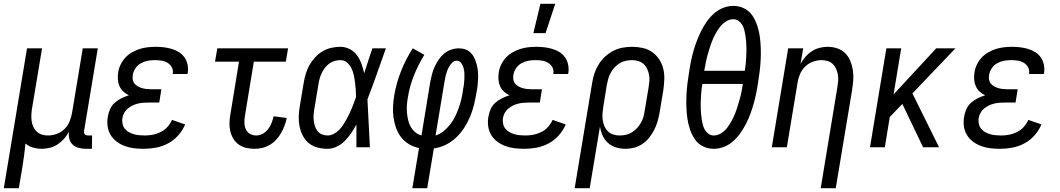

<svg xmlns="http://www.w3.org/2000/svg" viewBox="-48 -774 5568 1009"><path d="M-28 215 94 -520H173L121 -208Q118 -191 117 -174Q116 -157 118 -140.5Q120 -124 126.5 -109Q133 -94 144.5 -83Q156 -72 171.5 -67Q187 -62 204 -62Q227 -62 250.5 -70.5Q274 -79 291.5 -96.5Q309 -114 318 -137Q327 -160 331 -183L387 -520H466L394 -87Q393 -82 394 -77Q395 -72 397.5 -68.5Q400 -65 405 -63.5Q410 -62 415 -62H436L435 8H403Q384 8 365.5 3Q347 -2 334 -14Q321 -26 316.5 -44.5Q312 -63 314 -82Q304 -62 289 -45Q274 -28 255 -15.5Q236 -3 214.5 2.5Q193 8 172 8Q148 8 125.5 1.5Q103 -5 86 -20Q83 12 78.5 44Q74 76 69 108L51 215Z M707 8Q681 8 656 5Q631 2 608 -6.5Q585 -15 565.5 -29.5Q546 -44 533.5 -64.5Q521 -85 517.5 -110.5Q514 -136 519 -162Q522 -181 530.5 -200.5Q539 -220 555 -234Q571 -248 590 -257.5Q609 -267 629 -273Q613 -281 600 -293Q587 -305 580 -321Q573 -337 571.5 -355.5Q570 -374 573 -393Q576 -414 585.5 -434Q595 -454 610 -470.5Q625 -487 645 -498.5Q665 -510 685.5 -516.5Q706 -523 727.5 -525.5Q749 -528 770 -528Q792 -528 813 -525.5Q834 -523 854.5 -517Q875 -511 892.5 -500Q910 -489 921.5 -472.5Q933 -456 937.5 -435Q942 -414 939 -392L937 -385H859L860 -388Q863 -406 854.5 -421Q846 -436 831.5 -444.5Q817 -453 799.5 -455.5Q782 -458 764 -458Q746 -458 727.5 -454.5Q709 -451 692 -441.5Q675 -432 664 -415.5Q653 -399 650 -381Q648 -369 649.5 -357Q651 -345 658 -336Q665 -327 675 -321Q685 -315 696.5 -311.5Q708 -308 720 -306.5Q732 -305 744 -305H800L789 -235H733Q719 -235 704.5 -234Q690 -233 676 -229.5Q662 -226 648.5 -219.5Q635 -213 623.5 -203.5Q612 -194 604.5 -180.5Q597 -167 595 -153Q593 -138 596 -123.5Q599 -109 607.5 -98Q616 -87 628.5 -80Q641 -73 654.5 -69Q668 -65 683 -63.5Q698 -62 713 -62Q734 -62 755 -66Q776 -70 796.5 -80Q817 -90 832 -107Q847 -124 856 -144L925 -120Q912 -89 888.5 -62.5Q865 -36 834.5 -20Q804 -4 771.5 2Q739 8 707 8Z M1290 8Q1267 8 1245.5 3Q1224 -2 1206.5 -14.5Q1189 -27 1178 -45.5Q1167 -64 1162 -85.5Q1157 -107 1158 -130Q1159 -153 1163 -175L1208 -450H1082L1094 -520H1466L1454 -450H1286L1239 -164Q1236 -146 1236.5 -128Q1237 -110 1244 -94.5Q1251 -79 1266 -70.5Q1281 -62 1299 -62Q1317 -62 1333.5 -71.5Q1350 -81 1361.5 -96Q1373 -111 1379.5 -128.5Q1386 -146 1390 -163L1459 -154Q1455 -134 1447.5 -114Q1440 -94 1429.5 -75.5Q1419 -57 1404 -40.5Q1389 -24 1370.5 -13Q1352 -2 1331.5 3Q1311 8 1290 8Z M1673 8Q1646 8 1620 1Q1594 -6 1574.5 -22Q1555 -38 1543 -61.5Q1531 -85 1526 -111Q1521 -137 1522 -164.5Q1523 -192 1528 -219L1548 -339Q1552 -363 1559 -386.5Q1566 -410 1578 -431.5Q1590 -453 1607.5 -472Q1625 -491 1646.5 -504Q1668 -517 1692.5 -522.5Q1717 -528 1740 -528Q1767 -528 1790 -516Q1813 -504 1828 -483.5Q1843 -463 1851.5 -439Q1860 -415 1866 -389L1867 -392Q1877 -424 1887.5 -456Q1898 -488 1909 -520H1980Q1956 -453 1932.5 -386Q1909 -319 1883 -252Q1887 -189 1889.5 -126Q1892 -63 1896 0H1825Q1825 -30 1825 -60Q1825 -90 1825 -120Q1813 -97 1798 -75Q1783 -53 1764.5 -34Q1746 -15 1722 -3.5Q1698 8 1673 8ZM1674 -62Q1689 -62 1705 -70Q1721 -78 1732.5 -89.5Q1744 -101 1753.5 -115Q1763 -129 1771 -143.5Q1779 -158 1786.5 -173Q1794 -188 1800 -203Q1806 -218 1812 -233.5Q1818 -249 1823 -264Q1823 -284 1821.5 -303.5Q1820 -323 1817.5 -342.5Q1815 -362 1811 -380.5Q1807 -399 1798.5 -416Q1790 -433 1775.5 -445.5Q1761 -458 1741 -458Q1726 -458 1710 -453.5Q1694 -449 1681 -439Q1668 -429 1658 -415.5Q1648 -402 1641.5 -387.5Q1635 -373 1631 -358Q1627 -343 1625 -328L1605 -208Q1602 -192 1600.5 -175.5Q1599 -159 1600.5 -143.5Q1602 -128 1606.5 -113Q1611 -98 1620 -86Q1629 -74 1643.5 -68Q1658 -62 1674 -62Z M2119 215 2154 4Q2125 -2 2101 -16.5Q2077 -31 2060 -53Q2043 -75 2033.5 -101.5Q2024 -128 2020 -156.5Q2016 -185 2017.5 -214.5Q2019 -244 2024 -274Q2035 -338 2059.5 -400Q2084 -462 2121 -520L2182 -486Q2150 -434 2127.5 -378Q2105 -322 2096 -265Q2092 -244 2090.5 -224Q2089 -204 2090.5 -184Q2092 -164 2096.5 -144.5Q2101 -125 2110 -108.5Q2119 -92 2134 -79.5Q2149 -67 2167 -62L2213 -343Q2217 -363 2222 -383Q2227 -403 2236 -422.5Q2245 -442 2257 -460Q2269 -478 2285.5 -492Q2302 -506 2322.5 -513Q2343 -520 2363 -520Q2382 -520 2398.5 -514Q2415 -508 2427 -495.5Q2439 -483 2446 -467Q2453 -451 2457.5 -434Q2462 -417 2463.5 -399Q2465 -381 2464.5 -362.5Q2464 -344 2462 -325.5Q2460 -307 2456 -288Q2451 -257 2443.5 -225.5Q2436 -194 2423.5 -163.5Q2411 -133 2392.5 -104Q2374 -75 2349.5 -51.5Q2325 -28 2294 -13Q2263 2 2232 6L2197 215ZM2241 -62Q2264 -69 2283.5 -85Q2303 -101 2318.5 -121Q2334 -141 2344.5 -163Q2355 -185 2363 -207.5Q2371 -230 2376.5 -253.5Q2382 -277 2385 -300Q2388 -315 2390 -330Q2392 -345 2392.5 -359.5Q2393 -374 2392.5 -389Q2392 -404 2388 -417.5Q2384 -431 2375.5 -443Q2367 -455 2352 -455Q2340 -455 2330 -446Q2320 -437 2313.5 -426Q2307 -415 2302.5 -403Q2298 -391 2295 -379.5Q2292 -368 2290 -356Q2288 -344 2286 -333Z M2707 8Q2681 8 2656 5Q2631 2 2608 -6.5Q2585 -15 2565.5 -29.5Q2546 -44 2533.5 -64.5Q2521 -85 2517.5 -110.5Q2514 -136 2519 -162Q2522 -181 2530.5 -200.5Q2539 -220 2555 -234Q2571 -248 2590 -257.5Q2609 -267 2629 -273Q2613 -281 2600 -293Q2587 -305 2580 -321Q2573 -337 2571.5 -355.5Q2570 -374 2573 -393Q2576 -414 2585.5 -434Q2595 -454 2610 -470.5Q2625 -487 2645 -498.5Q2665 -510 2685.5 -516.5Q2706 -523 2727.5 -525.5Q2749 -528 2770 -528Q2792 -528 2813 -525.5Q2834 -523 2854.5 -517Q2875 -511 2892.5 -500Q2910 -489 2921.5 -472.5Q2933 -456 2937.5 -435Q2942 -414 2939 -392L2937 -385H2859L2860 -388Q2863 -406 2854.5 -421Q2846 -436 2831.5 -444.5Q2817 -453 2799.5 -455.5Q2782 -458 2764 -458Q2746 -458 2727.5 -454.5Q2709 -451 2692 -441.5Q2675 -432 2664 -415.5Q2653 -399 2650 -381Q2648 -369 2649.5 -357Q2651 -345 2658 -336Q2665 -327 2675 -321Q2685 -315 2696.5 -311.5Q2708 -308 2720 -306.5Q2732 -305 2744 -305H2800L2789 -235H2733Q2719 -235 2704.5 -234Q2690 -233 2676 -229.5Q2662 -226 2648.5 -219.5Q2635 -213 2623.5 -203.5Q2612 -194 2604.5 -180.5Q2597 -167 2595 -153Q2593 -138 2596 -123.5Q2599 -109 2607.5 -98Q2616 -87 2628.5 -80Q2641 -73 2654.5 -69Q2668 -65 2683 -63.5Q2698 -62 2713 -62Q2734 -62 2755 -66Q2776 -70 2796.5 -80Q2817 -90 2832 -107Q2847 -124 2856 -144L2925 -120Q2912 -89 2888.5 -62.5Q2865 -36 2834.5 -20Q2804 -4 2771.5 2Q2739 8 2707 8ZM2755 -600 2792 -754H2870L2819 -600Z M3051 215H2972L3064 -339Q3068 -364 3076 -388.5Q3084 -413 3098 -435.5Q3112 -458 3132 -476.5Q3152 -495 3175.5 -507Q3199 -519 3224 -523.5Q3249 -528 3273 -528Q3302 -528 3329.5 -522Q3357 -516 3379 -500.5Q3401 -485 3416 -462.5Q3431 -440 3437.5 -413.5Q3444 -387 3443 -358Q3442 -329 3438 -301L3418 -181Q3414 -158 3407.5 -135.5Q3401 -113 3390 -91.5Q3379 -70 3364 -51Q3349 -32 3328.5 -18Q3308 -4 3285 2Q3262 8 3239 8Q3213 8 3189 0.5Q3165 -7 3147 -23Q3129 -39 3119 -61.5Q3109 -84 3105 -109ZM3208 -62Q3224 -62 3240.5 -65.5Q3257 -69 3272 -78Q3287 -87 3299 -100Q3311 -113 3320 -128.5Q3329 -144 3333.5 -160Q3338 -176 3340 -192L3360 -312Q3363 -329 3364.5 -346.5Q3366 -364 3363 -380.5Q3360 -397 3353 -412Q3346 -427 3334.5 -437.5Q3323 -448 3307 -453Q3291 -458 3274 -458Q3258 -458 3241 -454.5Q3224 -451 3209 -442Q3194 -433 3182 -420Q3170 -407 3161.5 -391.5Q3153 -376 3148.5 -360Q3144 -344 3141 -328L3123 -217Q3120 -199 3118.5 -181Q3117 -163 3119 -146Q3121 -129 3127.5 -113Q3134 -97 3145.5 -85Q3157 -73 3173.5 -67.5Q3190 -62 3208 -62Z M3703 8Q3672 8 3645.5 -5.5Q3619 -19 3603 -43Q3587 -67 3577.5 -95.5Q3568 -124 3564 -153.5Q3560 -183 3559 -213.5Q3558 -244 3559.5 -275Q3561 -306 3565 -337.5Q3569 -369 3574 -400Q3578 -427 3583.5 -453.5Q3589 -480 3596.5 -506.5Q3604 -533 3614 -559Q3624 -585 3636.5 -610.5Q3649 -636 3665.5 -659.5Q3682 -683 3703.5 -702.5Q3725 -722 3752 -732.5Q3779 -743 3806 -743Q3837 -743 3863.5 -729.5Q3890 -716 3906 -692Q3922 -668 3931.5 -639.5Q3941 -611 3945 -581.5Q3949 -552 3950 -521.5Q3951 -491 3949.5 -460Q3948 -429 3944 -397.5Q3940 -366 3935 -335Q3931 -308 3925.5 -281.5Q3920 -255 3912.5 -228.5Q3905 -202 3895.5 -176Q3886 -150 3873 -124.5Q3860 -99 3843.5 -75.5Q3827 -52 3805.5 -32.5Q3784 -13 3757 -2.5Q3730 8 3703 8ZM3866 -402Q3869 -418 3870.5 -433.5Q3872 -449 3873 -464.5Q3874 -480 3874.5 -495.5Q3875 -511 3874.5 -526.5Q3874 -542 3873 -557Q3872 -572 3869.5 -587Q3867 -602 3863.5 -616.5Q3860 -631 3852.5 -643.5Q3845 -656 3833 -664.5Q3821 -673 3805 -673Q3786 -673 3767 -661Q3748 -649 3735.5 -632.5Q3723 -616 3712.5 -597Q3702 -578 3694.5 -559Q3687 -540 3681 -520.5Q3675 -501 3669.5 -481.5Q3664 -462 3660.5 -442Q3657 -422 3653 -402ZM3704 -62Q3723 -62 3742 -74Q3761 -86 3773.5 -102.5Q3786 -119 3796.5 -138Q3807 -157 3814.5 -176Q3822 -195 3828 -214.5Q3834 -234 3839.5 -253.5Q3845 -273 3849 -293Q3853 -313 3856 -333H3643Q3640 -317 3638.5 -301.5Q3637 -286 3636 -270.5Q3635 -255 3634.5 -239.5Q3634 -224 3634.5 -208.5Q3635 -193 3636 -178Q3637 -163 3639.5 -148Q3642 -133 3645.5 -118.5Q3649 -104 3656.5 -91.5Q3664 -79 3676 -70.5Q3688 -62 3704 -62Z M4265 215 4352 -312Q4355 -329 4356.5 -346Q4358 -363 4355.5 -379.5Q4353 -396 4346.5 -411Q4340 -426 4329 -437Q4318 -448 4302.5 -453Q4287 -458 4270 -458Q4247 -458 4223.5 -449.5Q4200 -441 4182.5 -423.5Q4165 -406 4155.5 -383Q4146 -360 4143 -337L4087 0H4008L4094 -520H4173L4159 -438Q4170 -458 4184.5 -475Q4199 -492 4218 -504.5Q4237 -517 4258.5 -522.5Q4280 -528 4301 -528Q4327 -528 4351.5 -520Q4376 -512 4393.5 -494.5Q4411 -477 4420.5 -454Q4430 -431 4434 -405.5Q4438 -380 4436 -353.5Q4434 -327 4430 -301L4344 215Z M4803 0 4694 -228 4628 -159 4602 0H4524L4610 -520H4688L4648 -278L4872 -520H4973L4747 -283L4887 0Z M5207 8Q5181 8 5156 5Q5131 2 5108 -6.5Q5085 -15 5065.5 -29.5Q5046 -44 5033.5 -64.5Q5021 -85 5017.5 -110.5Q5014 -136 5019 -162Q5022 -181 5030.5 -200.5Q5039 -220 5055 -234Q5071 -248 5090 -257.5Q5109 -267 5129 -273Q5113 -281 5100 -293Q5087 -305 5080 -321Q5073 -337 5071.5 -355.5Q5070 -374 5073 -393Q5076 -414 5085.5 -434Q5095 -454 5110 -470.5Q5125 -487 5145 -498.5Q5165 -510 5185.5 -516.5Q5206 -523 5227.5 -525.5Q5249 -528 5270 -528Q5292 -528 5313 -525.5Q5334 -523 5354.5 -517Q5375 -511 5392.5 -500Q5410 -489 5421.5 -472.5Q5433 -456 5437.5 -435Q5442 -414 5439 -392L5437 -385H5359L5360 -388Q5363 -406 5354.5 -421Q5346 -436 5331.5 -444.5Q5317 -453 5299.5 -455.5Q5282 -458 5264 -458Q5246 -458 5227.5 -454.5Q5209 -451 5192 -441.5Q5175 -432 5164 -415.5Q5153 -399 5150 -381Q5148 -369 5149.5 -357Q5151 -345 5158 -336Q5165 -327 5175 -321Q5185 -315 5196.5 -311.5Q5208 -308 5220 -306.5Q5232 -305 5244 -305H5300L5289 -235H5233Q5219 -235 5204.5 -234Q5190 -233 5176 -229.5Q5162 -226 5148.5 -219.5Q5135 -213 5123.5 -203.5Q5112 -194 5104.5 -180.5Q5097 -167 5095 -153Q5093 -138 5096 -123.5Q5099 -109 5107.5 -98Q5116 -87 5128.5 -80Q5141 -73 5154.5 -69Q5168 -65 5183 -63.5Q5198 -62 5213 -62Q5234 -62 5255 -66Q5276 -70 5296.5 -80Q5317 -90 5332 -107Q5347 -124 5356 -144L5425 -120Q5412 -89 5388.5 -62.5Q5365 -36 5334.5 -20Q5304 -4 5271.5 2Q5239 8 5207 8Z"/></svg>

Font: Iosevka
Style: Italic
Weight: 400
Italic angle: -9°
Monospace: yes
Designer: Belleve Invis
Foundry: Belleve Invis
Version: Version 32.5.0; ttfautohint (v1.8.4)